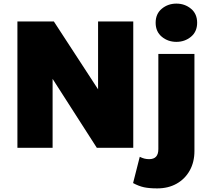

<svg xmlns="http://www.w3.org/2000/svg" viewBox="-20 -819 1160 1064"><path d="M76.5 0V-700H278.5L523.5 -324V-700H718.5V0H516.5L271.5 -382V0ZM851.5 225Q807.5 225 778.2 218.8Q749 212.5 717.5 195.5L754.5 50Q767.5 56.5 780 59.8Q792.5 63 806.5 63Q832 63 844.8 49.2Q857.5 35.5 857.5 7V-520H1057.5V18Q1057.5 79 1031.5 125.8Q1005.5 172.5 959 198.8Q912.5 225 851.5 225ZM957.5 -587Q911 -587 876.8 -615.2Q842.5 -643.5 842.5 -693Q842.5 -742.5 876.8 -770.8Q911 -799 957.5 -799Q1004 -799 1038.2 -770.8Q1072.5 -742.5 1072.5 -693Q1072.5 -643.5 1038.2 -615.2Q1004 -587 957.5 -587Z"/></svg>

Font: Geologica Cursive Black
Style: Regular
Weight: 900
Designer: Sindre Bremnes, Frode Helland
Foundry: Monokrom Skriftforlag AS
Version: Version 1.010;gftools[0.9.28]